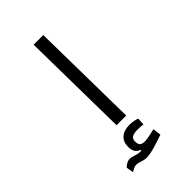

<svg xmlns="http://www.w3.org/2000/svg" viewBox="-283 -787 1152 1152"><g transform="rotate(-45 293.0 -211.5)"><path d="M255.9 0H337.9L327.6 -693.4H245.6ZM126.5 269.5C143.6 258.8 155.8 251 172.4 251C194.3 251 214.4 266.1 246.6 266.1C286.6 266.1 351.1 243.2 401.9 226.1L395.5 173.3C363.8 180.7 329.1 189 309.1 189C276.9 189 265.1 177.7 265.1 147.9C265.1 120.6 280.8 107.4 327.6 107.4C342.3 107.4 357.9 108.9 373.5 110.8L376 64C358.9 57.6 335.9 52.7 312.5 52.7C249 52.7 212.9 85.4 212.9 141.1C212.9 177.7 227.1 197.8 253.4 206.5L253.9 212.9C251 213.4 248 213.4 244.1 213.4C216.3 213.4 192.4 198.2 168.9 198.2C149.4 198.2 134.3 208.5 118.7 223.6Z"/></g></svg>

Font: Cascadia Code SemiLight
Style: Regular
Weight: 350
Monospace: yes
Designer: Aaron Bell
Foundry: Saja Typeworks
Version: Version 2404.023